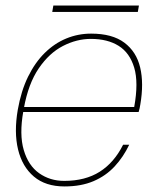

<svg xmlns="http://www.w3.org/2000/svg" viewBox="-20 -659 559 691"><path d="M212 12Q144 12 102 -23.5Q60 -59 45 -121Q30 -183 44 -264Q56 -332 81 -383Q106 -434 141 -468.5Q176 -503 218.5 -520.5Q261 -538 308 -538Q384 -538 427.5 -505.5Q471 -473 484.5 -416Q498 -359 485 -283Q484 -275 482.5 -269.5Q481 -264 479 -256H54L57 -274H463Q479 -362 463 -415.5Q447 -469 407 -494Q367 -519 307 -519Q256 -519 206.5 -493.5Q157 -468 119.5 -413Q82 -358 66 -270L64 -259Q49 -175 65.5 -119Q82 -63 121 -35.5Q160 -8 211 -8Q287 -8 339 -41Q391 -74 423 -138H445Q424 -94 392.5 -60Q361 -26 316.5 -7Q272 12 212 12ZM168 -616 172 -639H480L476 -616Z"/></svg>

Font: DM Sans 9pt Thin
Style: Italic
Weight: 250
Italic angle: -10°
Version: Version 4.004;gftools[0.9.30]